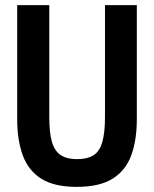

<svg xmlns="http://www.w3.org/2000/svg" viewBox="-20 -713 600 748"><path d="M279 15Q191 15 140.5 -17Q90 -49 68.5 -108.5Q47 -168 47 -247V-693H172V-257Q172 -195 182.5 -159.5Q193 -124 217 -108.5Q241 -93 280 -93Q320 -93 344 -108Q368 -123 378.5 -159.5Q389 -196 389 -257V-693H513V-247Q513 -168 491.5 -108.5Q470 -49 419 -17Q368 15 279 15Z"/></svg>

Font: Ubuntu Sans Mono SemiBold
Style: Regular
Weight: 600
Monospace: yes
Designer: Dalton Maag Ltd
Foundry: Dalton Maag Ltd
Version: Version 1.006